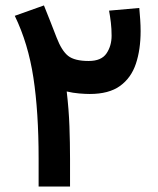

<svg xmlns="http://www.w3.org/2000/svg" viewBox="-20 -684 579 704"><path d="M490.7 -654.8Q492.7 -633.8 494.1 -612.1Q495.6 -590.3 495.6 -569.8Q495.6 -502.4 478.3 -450.4Q460.9 -398.4 420.2 -368.9Q379.4 -339.4 309.1 -339.4Q293.5 -339.4 270.3 -341.3Q247.1 -343.3 224.6 -348.6Q232.4 -282.2 234.6 -220.7Q236.8 -159.2 236.8 -101.6V0H121.6V-103Q121.6 -273.4 102.5 -398.9Q83.5 -524.4 34.2 -626L141.1 -664.1Q154.8 -630.9 164.6 -605.2Q174.3 -579.6 187.5 -546.4Q206.1 -498 229.7 -479.2Q253.4 -460.4 305.2 -460.4Q351.6 -460.4 370.4 -488Q389.2 -515.6 389.2 -553.2Q389.2 -578.1 386.5 -601.1Q383.8 -624 379.9 -645Z"/></svg>

Font: Vazirmatn RD UI SemiBold
Style: Regular
Weight: 600
Designer: Saber Rastikerdar
Foundry: Saber Rastikerdar
Version: Version 33.003